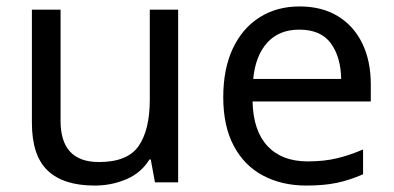

<svg xmlns="http://www.w3.org/2000/svg" viewBox="-20 -566 1222 596"><path d="M533 -536V0H461L448 -71H444Q418 -29 372 -9.5Q326 10 274 10Q177 10 128 -36.5Q79 -83 79 -185V-536H168V-191Q168 -63 287 -63Q376 -63 410.5 -113Q445 -163 445 -257V-536Z M910 -546Q979 -546 1028.5 -516Q1078 -486 1104.5 -431.5Q1131 -377 1131 -304V-251H764Q766 -160 810.5 -112.5Q855 -65 935 -65Q986 -65 1025.5 -74.5Q1065 -84 1107 -102V-25Q1066 -7 1026 1.5Q986 10 931 10Q855 10 796.5 -21Q738 -52 705.5 -113.5Q673 -175 673 -264Q673 -352 702.5 -415Q732 -478 785.5 -512Q839 -546 910 -546ZM909 -474Q846 -474 809.5 -433.5Q773 -393 766 -321H1039Q1038 -389 1007 -431.5Q976 -474 909 -474Z"/></svg>

Font: Noto Sans Hebrew Droid
Style: Regular
Weight: 400
Designer: Monotype Design Team
Foundry: Monotype Imaging Inc.
Version: Version 1.100